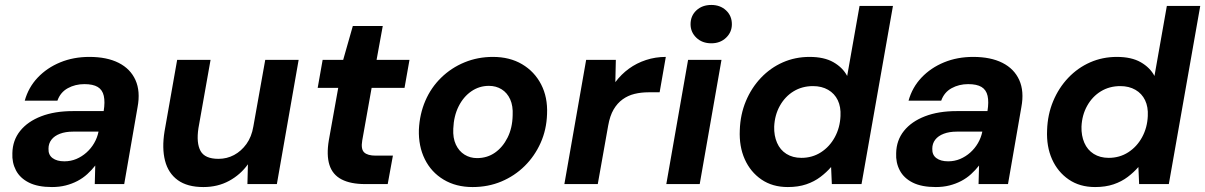

<svg xmlns="http://www.w3.org/2000/svg" viewBox="-20 -744 4871 776"><path d="M190 12Q133 12 97 -6Q61 -24 44.5 -55.5Q28 -87 30 -125Q31 -177 61.5 -215Q92 -253 146.5 -274Q201 -295 275 -295H399Q405 -332 399.5 -356.5Q394 -381 375 -392.5Q356 -404 321 -404Q284 -404 254 -387.5Q224 -371 212 -337H80Q95 -391 132.5 -430.5Q170 -470 223.5 -492Q277 -514 341 -514Q412 -514 459.5 -490Q507 -466 527.5 -420.5Q548 -375 536 -311L482 0H363L365 -75Q351 -57 333 -40.5Q315 -24 293 -12.5Q271 -1 245.5 5.5Q220 12 190 12ZM240 -92Q266 -92 288.5 -101.5Q311 -111 329.5 -127.5Q348 -144 360.5 -165.5Q373 -187 378 -211V-212H275Q245 -212 222.5 -203.5Q200 -195 188 -179.5Q176 -164 176 -143Q175 -118 192.5 -105Q210 -92 240 -92Z M802 12Q737 12 698.5 -16Q660 -44 647 -94.5Q634 -145 645 -213L696 -502H831L782 -226Q773 -166 790.5 -134Q808 -102 863 -102Q897 -102 926 -117.5Q955 -133 976 -162Q997 -191 1004 -233L1052 -502H1187L1099 0H980L982 -80Q952 -38 906 -13Q860 12 802 12Z M1456 0Q1397 0 1360.5 -19Q1324 -38 1311.5 -77.5Q1299 -117 1309 -177L1347 -389H1264L1284 -502H1367L1406 -639H1527L1502 -502H1635L1615 -389H1482L1444 -176Q1438 -141 1452 -128Q1466 -115 1498 -115H1568L1547 0Z M1890 12Q1823 12 1773 -18Q1723 -48 1697 -100.5Q1671 -153 1673 -220Q1676 -283 1699 -336.5Q1722 -390 1763 -430Q1804 -470 1857.5 -492Q1911 -514 1972 -514Q2040 -514 2090 -484.5Q2140 -455 2167 -403Q2194 -351 2191 -283Q2189 -220 2165 -166.5Q2141 -113 2100.5 -73Q2060 -33 2006.5 -10.5Q1953 12 1890 12ZM1908 -105Q1949 -105 1980.5 -127Q2012 -149 2031.5 -188Q2051 -227 2052 -278Q2054 -316 2042 -342.5Q2030 -369 2007.5 -383Q1985 -397 1956 -397Q1917 -397 1885 -375Q1853 -353 1833.5 -314Q1814 -275 1812 -224Q1810 -186 1822.5 -159.5Q1835 -133 1857.5 -119Q1880 -105 1908 -105Z M2261 0 2349 -502H2469L2467 -412Q2491 -444 2522 -466.5Q2553 -489 2591 -501.5Q2629 -514 2671 -514L2646 -371H2602Q2571 -371 2544.5 -364.5Q2518 -358 2496.5 -342.5Q2475 -327 2460 -301.5Q2445 -276 2438 -236L2396 0Z M2673 0 2761 -502H2896L2808 0ZM2855 -569Q2818 -569 2794.5 -591.5Q2771 -614 2771 -646Q2771 -680 2794.5 -702Q2818 -724 2855 -724Q2891 -724 2914.5 -702Q2938 -680 2938 -646Q2938 -614 2914.5 -591.5Q2891 -569 2855 -569Z M3164 12Q3102 12 3057.5 -18.5Q3013 -49 2990 -100.5Q2967 -152 2970 -218Q2972 -281 2994.5 -335Q3017 -389 3055.5 -429.5Q3094 -470 3144 -492Q3194 -514 3252 -514Q3311 -514 3348.5 -492.5Q3386 -471 3404 -437L3454 -720H3589L3462 0H3342L3339 -69Q3321 -48 3296 -29Q3271 -10 3238.5 1Q3206 12 3164 12ZM3219 -106Q3263 -106 3298 -128.5Q3333 -151 3354 -189.5Q3375 -228 3377 -275Q3379 -312 3366 -339Q3353 -366 3327 -381Q3301 -396 3266 -396Q3222 -396 3187.5 -375Q3153 -354 3132 -316.5Q3111 -279 3109 -232Q3108 -196 3120.5 -167Q3133 -138 3158.5 -122Q3184 -106 3219 -106Z M3762 12Q3705 12 3669 -6Q3633 -24 3616.5 -55.5Q3600 -87 3602 -125Q3603 -177 3633.5 -215Q3664 -253 3718.5 -274Q3773 -295 3847 -295H3971Q3977 -332 3971.5 -356.5Q3966 -381 3947 -392.5Q3928 -404 3893 -404Q3856 -404 3826 -387.5Q3796 -371 3784 -337H3652Q3667 -391 3704.5 -430.5Q3742 -470 3795.5 -492Q3849 -514 3913 -514Q3984 -514 4031.5 -490Q4079 -466 4099.5 -420.5Q4120 -375 4108 -311L4054 0H3935L3937 -75Q3923 -57 3905 -40.5Q3887 -24 3865 -12.5Q3843 -1 3817.5 5.5Q3792 12 3762 12ZM3812 -92Q3838 -92 3860.5 -101.5Q3883 -111 3901.5 -127.5Q3920 -144 3932.5 -165.5Q3945 -187 3950 -211V-212H3847Q3817 -212 3794.5 -203.5Q3772 -195 3760 -179.5Q3748 -164 3748 -143Q3747 -118 3764.5 -105Q3782 -92 3812 -92Z M4406 12Q4344 12 4299.5 -18.5Q4255 -49 4232 -100.5Q4209 -152 4212 -218Q4214 -281 4236.5 -335Q4259 -389 4297.5 -429.5Q4336 -470 4386 -492Q4436 -514 4494 -514Q4553 -514 4590.5 -492.5Q4628 -471 4646 -437L4696 -720H4831L4704 0H4584L4581 -69Q4563 -48 4538 -29Q4513 -10 4480.5 1Q4448 12 4406 12ZM4461 -106Q4505 -106 4540 -128.5Q4575 -151 4596 -189.5Q4617 -228 4619 -275Q4621 -312 4608 -339Q4595 -366 4569 -381Q4543 -396 4508 -396Q4464 -396 4429.5 -375Q4395 -354 4374 -316.5Q4353 -279 4351 -232Q4350 -196 4362.5 -167Q4375 -138 4400.5 -122Q4426 -106 4461 -106Z"/></svg>

Font: DM Sans 16pt
Style: Bold Italic
Weight: 700
Italic angle: -10°
Version: Version 4.004;gftools[0.9.30]